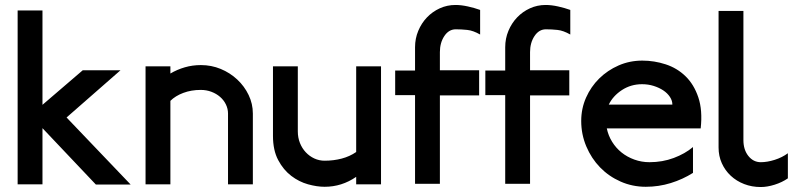

<svg xmlns="http://www.w3.org/2000/svg" viewBox="-20 -742 3192 773"><path d="M506 1H366L151 -226V0H51V-700H151V-320L313 -459H465L248 -269Z M998 0H898V-285Q898 -304 889.5 -321.5Q881 -339 866 -352Q851 -365 831 -372.5Q811 -380 788 -380Q750 -380 718 -368Q686 -356 666 -336V0H566V-475H666V-446Q693 -462 724 -471Q755 -480 789 -480Q831 -480 868.5 -464.5Q906 -449 935 -422Q964 -395 981 -359.5Q998 -324 998 -285Z M1514 0H1414V-30Q1356 10 1287 10Q1256 10 1220 0Q1184 -10 1152.5 -34Q1121 -58 1100 -97.5Q1079 -137 1079 -195V-475H1179V-213Q1179 -188 1187.5 -166.5Q1196 -145 1211 -129Q1226 -113 1245.5 -104Q1265 -95 1287 -95Q1323 -95 1355.5 -103.5Q1388 -112 1414 -130V-475H1514Z M1913 -603Q1885 -619 1861.5 -621.5Q1838 -624 1815 -624Q1787 -624 1769 -597Q1751 -570 1751 -532V-459H1909V-358H1751V-2H1651V-359H1571V-458H1651V-552Q1651 -587 1664 -618Q1677 -649 1699 -672Q1721 -695 1750.5 -708.5Q1780 -722 1814 -722Q1837 -722 1864 -716Q1891 -710 1913 -702Z M2276 -603Q2248 -619 2224.5 -621.5Q2201 -624 2178 -624Q2150 -624 2132 -597Q2114 -570 2114 -532V-459H2272V-358H2114V-2H2014V-359H1934V-458H2014V-552Q2014 -587 2027 -618Q2040 -649 2062 -672Q2084 -695 2113.5 -708.5Q2143 -722 2177 -722Q2200 -722 2227 -716Q2254 -710 2276 -702Z M2687 -321Q2687 -337 2677 -352Q2667 -367 2650.5 -378Q2634 -389 2612 -396Q2590 -403 2565 -403Q2520 -403 2484 -379.5Q2448 -356 2431 -321ZM2801 -225H2423Q2429 -196 2444.5 -171Q2460 -146 2482.5 -128Q2505 -110 2534 -99.5Q2563 -89 2595 -89Q2647 -89 2692.5 -106Q2738 -123 2770 -150V-46Q2729 -20 2680.5 -5Q2632 10 2580 10Q2526 10 2478.5 -11Q2431 -32 2396 -68Q2361 -104 2340.5 -152.5Q2320 -201 2320 -255Q2320 -305 2339.5 -349Q2359 -393 2392.5 -426Q2426 -459 2470.5 -478.5Q2515 -498 2566 -498Q2614 -498 2660 -483Q2706 -468 2740 -435Q2774 -402 2791.5 -350Q2809 -298 2801 -225Z M3152 -24Q3129 -8 3099 1.5Q3069 11 3043 11Q3007 11 2976 -1Q2945 -13 2922 -34.5Q2899 -56 2886 -85Q2873 -114 2873 -148V-698H2973V-178Q2973 -139 2993 -114Q3013 -89 3043 -89Q3069 -89 3099 -98.5Q3129 -108 3152 -125Z"/></svg>

Font: Railway
Style: Regular
Weight: 400
Version: 1.000